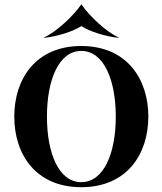

<svg xmlns="http://www.w3.org/2000/svg" viewBox="-20 -788 694 820"><path d="M327 11.5C521 11.5 613.5 -128.5 613.5 -290C613.5 -451.5 521 -591.5 327 -591.5C133 -591.5 41 -451.5 41 -290C41 -128.5 133 11.5 327 11.5ZM180.5 -290C180.5 -446.5 231 -570.5 327 -570.5C423.5 -570.5 474.5 -446.5 474.5 -290C474.5 -133.5 423.5 -10 327 -10C231 -10 180.5 -133.5 180.5 -290ZM328.5 -676H326.5C292.5 -654 224.5 -632 168.5 -626.5L166.5 -627.5C219 -650 294 -720.5 326.5 -768.5H328.5C360.5 -720.5 435.5 -650 488 -627.5L486 -626.5C430 -632 362 -654 328.5 -676Z"/></svg>

Font: Beautique Display
Style: Bold
Weight: 700
Designer: Nhat-Quang Ngo
Version: Version 1.100;Glyphs 3.2.3 (3260)